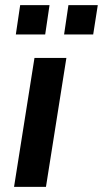

<svg xmlns="http://www.w3.org/2000/svg" viewBox="-20 -732 403 752"><path d="M35 0 115 -505H240L160 0ZM231 -597 248 -712H363L345 -597ZM42 -597 59 -712H174L157 -597Z"/></svg>

Font: Mulish
Style: Bold Italic
Weight: 700
Italic angle: -9°
Designer: Vernon Adams
Foundry: Vernon Adams
Version: Version 3.603; ttfautohint (v1.8.3)